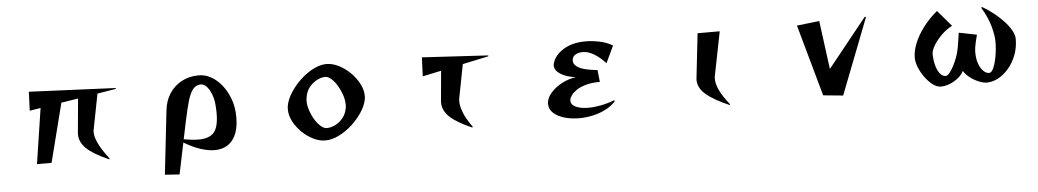

<svg xmlns="http://www.w3.org/2000/svg" viewBox="-39 -949 8079 1495"><g transform="rotate(-5 4000.0 -201.5)"><path d="M781 12Q660 -41 607.5 -91Q555 -141 555 -204Q555 -208 555.5 -211.5Q556 -215 556 -219L580 -481L448 -460L331 0H217L283 -433L197 -419L203 -567L879 -537V-530L734 -506L680 -229Q679 -225 678.5 -219.5Q678 -214 678 -209Q678 -172 703.5 -118.5Q729 -65 784 5Z M1202 169 1258 -330Q1266 -404 1302.5 -460Q1339 -516 1398 -547.5Q1457 -579 1531 -579Q1583 -579 1628.5 -553Q1674 -527 1709 -483.5Q1744 -440 1766 -385.5Q1788 -331 1793 -274Q1794 -262 1794.5 -250Q1795 -238 1795 -227Q1795 -113 1745.5 -50.5Q1696 12 1605 12Q1556 12 1496 -7.5Q1436 -27 1367 -68L1316 177ZM1372 -93Q1440 -81 1488 -81Q1573 -81 1609 -124.5Q1645 -168 1645 -272Q1645 -302 1642 -338Q1639 -381 1624.5 -419.5Q1610 -458 1588.5 -482.5Q1567 -507 1542 -507Q1504 -507 1479.5 -476.5Q1455 -446 1437.5 -384Q1420 -322 1400 -228Z M2804 -281Q2795 -232 2761 -180.5Q2727 -129 2678.5 -85Q2630 -41 2575.5 -14.5Q2521 12 2470 12Q2424 12 2376.5 -11.5Q2329 -35 2289 -74Q2249 -113 2224.5 -160Q2200 -207 2200 -254Q2200 -261 2200.5 -267.5Q2201 -274 2202 -281Q2209 -321 2232 -362.5Q2255 -404 2289 -443Q2323 -482 2364 -513Q2405 -544 2447.5 -562Q2490 -580 2530 -580Q2577 -580 2625.5 -555.5Q2674 -531 2715 -490.5Q2756 -450 2781 -402Q2806 -354 2806 -306Q2806 -299 2805.5 -293Q2805 -287 2804 -281ZM2651 -231Q2652 -236 2652 -241.5Q2652 -247 2652 -252Q2652 -289 2638.5 -329Q2625 -369 2604 -403.5Q2583 -438 2558.5 -459.5Q2534 -481 2512 -481Q2481 -481 2447 -463.5Q2413 -446 2386.5 -413Q2360 -380 2353 -331Q2352 -325 2351.5 -319Q2351 -313 2351 -307Q2351 -270 2364.5 -230.5Q2378 -191 2399 -157.5Q2420 -124 2444 -103.5Q2468 -83 2490 -83Q2522 -83 2556.5 -100Q2591 -117 2617.5 -150Q2644 -183 2651 -231Z M3619 12Q3498 -41 3445.5 -91Q3393 -141 3393 -204Q3393 -208 3393.5 -211.5Q3394 -215 3394 -219L3415 -450L3269 -419L3275 -567L3791 -537V-530L3588 -487L3538 -229Q3535 -216 3535 -200Q3535 -164 3554 -113.5Q3573 -63 3622 5Z M4741 -95Q4707 -58 4660 -34.5Q4613 -11 4560 0.5Q4507 12 4455 12Q4393 12 4340 -3.5Q4287 -19 4254.5 -48.5Q4222 -78 4222 -120Q4222 -124 4222 -127.5Q4222 -131 4223 -135Q4228 -167 4250.5 -196Q4273 -225 4306.5 -249Q4340 -273 4379 -288.5Q4418 -304 4456 -309Q4385 -317 4338.5 -346Q4292 -375 4292 -415Q4292 -420 4293.5 -425.5Q4295 -431 4296 -436Q4317 -499 4386 -539.5Q4455 -580 4555 -580Q4605 -580 4662.5 -568.5Q4720 -557 4766 -529L4703 -396Q4660 -444 4614 -471.5Q4568 -499 4526 -499Q4498 -499 4474.5 -488Q4451 -477 4445 -454Q4444 -450 4443.5 -446Q4443 -442 4443 -437Q4443 -406 4483.5 -383Q4524 -360 4629 -349L4639 -256Q4575 -256 4529.5 -243Q4484 -230 4456 -211Q4428 -192 4414 -172.5Q4400 -153 4398 -139Q4398 -137 4397.5 -135.5Q4397 -134 4397 -132Q4397 -98 4435 -80.5Q4473 -63 4534 -63Q4578 -63 4630.5 -73Q4683 -83 4738 -104Z M5631 12Q5508 -41 5449 -92Q5390 -143 5390 -206Q5390 -209 5390.5 -212.5Q5391 -216 5391 -219L5430 -567H5603L5536 -229Q5533 -216 5533 -200Q5533 -160 5556.5 -111Q5580 -62 5634 6Z M6362 0 6206 -559 6382 -579 6432 -200 6737 -580H6748L6517 15Z M7655 -577Q7699 -552 7741.5 -518.5Q7784 -485 7818.5 -448Q7853 -411 7873.5 -374.5Q7894 -338 7894 -308Q7894 -238 7871 -179.5Q7848 -121 7811 -78Q7774 -35 7729.5 -11.5Q7685 12 7641 12Q7612 12 7575.5 -3.5Q7539 -19 7507.5 -44Q7476 -69 7462 -95Q7448 -66 7418 -41.5Q7388 -17 7351.5 -2.5Q7315 12 7281 12Q7251 12 7219 -12Q7187 -36 7159.5 -73.5Q7132 -111 7115 -152.5Q7098 -194 7098 -229Q7098 -284 7123 -344.5Q7148 -405 7193.5 -465Q7239 -525 7302 -577L7409 -452Q7362 -428 7323.5 -389.5Q7285 -351 7262 -312Q7239 -273 7239 -246Q7239 -205 7249 -163.5Q7259 -122 7279 -94.5Q7299 -67 7327 -67Q7339 -67 7355 -86Q7371 -105 7387.5 -135.5Q7404 -166 7417.5 -202.5Q7431 -239 7437 -273Q7441 -295 7445.5 -323Q7450 -351 7453 -372.5Q7456 -394 7456 -394L7596 -366Q7596 -366 7591.5 -348.5Q7587 -331 7581.5 -308Q7576 -285 7574 -269Q7571 -248 7571 -228Q7571 -180 7584.5 -142Q7598 -104 7620 -82.5Q7642 -61 7665 -61Q7684 -61 7699.5 -96Q7715 -131 7725 -186.5Q7735 -242 7735 -302Q7735 -345 7716 -417.5Q7697 -490 7647 -572Z"/></g></svg>

Font: Reggae One
Style: Regular
Weight: 400
Designer: Fontworks Inc.
Foundry: Fontworks Inc.
Version: Version 1.100